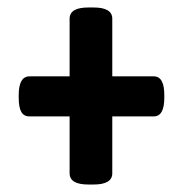

<svg xmlns="http://www.w3.org/2000/svg" viewBox="-20 -493 489 513"><path d="M216 0Q166 0 166 -30V-182H59Q43.7 -182 36.9 -194Q30 -206 30 -232V-239Q30 -289 59 -289H166V-443Q166 -473 216 -473H230Q280 -473 280 -443V-289H391Q419 -289 419 -239V-232Q419 -182 391 -182H280V-30Q280 0 230 0Z"/></svg>

Font: Asap Condensed VF Beta
Style: Regular
Weight: 400
Designer: Pablo Cosgaya
Foundry: Omnibus-Type
Version: Version 1.008